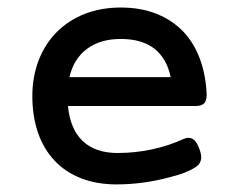

<svg xmlns="http://www.w3.org/2000/svg" viewBox="-20 -482 640 513"><path d="M161.6 -198.7Q167.5 -136.7 201.2 -105Q234.9 -73.2 294.4 -73.2Q340.3 -73.2 385.5 -82.8Q430.7 -92.3 469.7 -110.4Q477.1 -113.8 483.9 -113.8Q502.9 -113.8 513.2 -82.5Q517.6 -70.8 517.6 -62Q517.6 -45.4 502.9 -35.6Q477.1 -19 434.6 -8.8Q362.8 10.7 291.5 10.7Q238.3 10.7 196 -5.9Q153.8 -22.5 125 -53.7Q96.2 -84.5 81.3 -128.2Q66.4 -171.9 66.4 -225.6Q66.4 -277.3 83.5 -321.3Q100.6 -365.2 131.8 -396.5Q163.6 -428.2 207 -445.1Q250.5 -461.9 302.7 -461.9Q356.4 -461.9 398.9 -444.8Q441.4 -427.7 471.2 -396Q499.5 -365.2 514.9 -322.5Q530.3 -279.8 532.2 -229Q532.2 -212.4 525.1 -205.6Q518.1 -198.7 501.5 -198.7ZM436 -275.9Q425.8 -325.7 392.6 -351.8Q359.4 -377.9 302.7 -377.9Q247.6 -377.9 212.2 -351.3Q176.8 -324.7 165.5 -275.9Z"/></svg>

Font: Courier Prime Medium
Style: Regular
Weight: 500
Designer: Alan Dague-Greene
Foundry: Quote-Unquote Apps
Version: Version 1.202